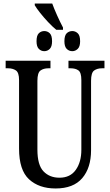

<svg xmlns="http://www.w3.org/2000/svg" viewBox="-20 -1058 624 1088"><path d="M299 -889Q277 -907 252.5 -933Q228 -959 207.5 -985Q187 -1011 177 -1028V-1038H276Q286 -1010 303.5 -971Q321 -932 337 -902V-889ZM231 -768Q213 -768 200 -781Q187 -794 187 -824Q187 -857 200 -869.5Q213 -882 231 -882Q249 -882 262 -869.5Q275 -857 275 -824Q275 -794 262 -781Q249 -768 231 -768ZM390 -768Q371 -768 358 -781Q345 -794 345 -824Q345 -857 358 -869.5Q371 -882 390 -882Q407 -882 420.5 -869.5Q434 -857 434 -824Q434 -794 420.5 -781Q407 -768 390 -768ZM295 10Q201 10 144.5 -42Q88 -94 88 -216V-604Q88 -647 70 -659Q52 -671 26 -671H12V-714H266V-671H254Q227 -671 209.5 -658.5Q192 -646 192 -600V-210Q192 -123 226.5 -87Q261 -51 317 -51Q378 -51 409.5 -95.5Q441 -140 441 -209V-604Q441 -647 424.5 -659Q408 -671 380 -671H368V-714H572V-671H558Q531 -671 513.5 -658.5Q496 -646 496 -600V-207Q496 -107 446 -48.5Q396 10 295 10Z"/></svg>

Font: Noto Serif ExtraCondensed Medium
Style: Regular
Weight: 500
Width: 2
Designer: Monotype Design Team
Foundry: Monotype Imaging Inc.
Version: Version 2.015